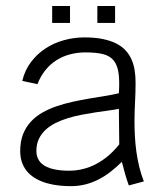

<svg xmlns="http://www.w3.org/2000/svg" viewBox="-20 -625 565 654"><path d="M470 -7.1Q460.5 -31.2 454.3 -56.9Q448.1 -82.5 444.5 -108.5Q441 -134.5 439.5 -160.5Q438.1 -186.5 438.1 -211.4Q438.1 -231.3 438.7 -247.1Q439.2 -263 440 -278Q440.7 -292.9 441.3 -308.7Q441.8 -324.5 441.8 -343.9Q441.8 -365.6 438.7 -385.4Q435.6 -405.2 428.2 -422.1Q420.8 -439.1 408.1 -453Q395.3 -466.9 376 -476.8Q356.6 -486.6 330 -492.1Q303.3 -497.6 267.9 -497.6Q232.5 -497.6 198.1 -488.2Q163.6 -478.8 135 -460Q106.3 -441.2 85.5 -413.6Q64.6 -386 55.8 -349.4L107.6 -338.4Q118.2 -365.8 134.8 -386.2Q151.3 -406.6 172.5 -420Q193.7 -433.3 218.7 -439.9Q243.7 -446.5 271 -446.5Q307.2 -446.5 330.4 -440.8Q353.7 -435.1 366.7 -419.6Q379.6 -404.2 383.7 -377.1Q387.7 -350 384.9 -307.4Q363.1 -302.1 336.8 -298Q310.5 -293.8 282.9 -289.1Q255.2 -284.4 227.1 -278.2Q198.9 -272 172.8 -263.1Q146.7 -254.2 124.2 -241.4Q101.7 -228.6 84.9 -210.3Q68 -191.9 58.4 -167.5Q48.8 -143.1 48.8 -110.9Q48.8 -86.8 56.1 -68.5Q63.4 -50.2 76 -36.9Q88.7 -23.7 105.4 -14.8Q122.1 -5.9 141.2 -0.6Q160.2 4.6 180.6 6.9Q201 9.1 220.6 9.1Q247.5 9.1 271.1 3.1Q294.7 -2.9 316.2 -14Q337.7 -25 357.1 -40.3Q376.4 -55.5 395.1 -73.7Q400.5 -53.5 406 -33.2Q411.6 -12.9 418.9 6.7ZM386.2 -133.2Q376.9 -121.5 365.8 -110.2Q354.7 -98.9 342.2 -89Q329.7 -79.1 315.6 -70.8Q301.6 -62.4 285.8 -56.4Q269.9 -50.4 252.5 -47Q235.2 -43.5 216.2 -43.5Q202.8 -43.5 189.3 -44.6Q175.7 -45.8 163.2 -48.6Q150.7 -51.3 139.9 -56.2Q129 -61 121.1 -68.5Q113.1 -76 108.6 -86.5Q104 -97 104 -110.9Q104 -134.3 112.5 -152Q121.1 -169.8 135.8 -183.3Q150.5 -196.7 170.1 -206.4Q189.8 -216 212 -222.8Q234.3 -229.6 258 -234.1Q281.7 -238.6 304.6 -242.1Q327.5 -245.5 348.1 -248.3Q368.7 -251 384.9 -254.3ZM218.5 -604.6H157.7V-546.9H218.5ZM372 -604.6H311.6V-546.9H372Z"/></svg>

Font: SaysetthaMai Thin
Style: Regular
Weight: 100
Designer: John M. Durdin
Foundry: Lao Script for Windows
Version: Version 1.101